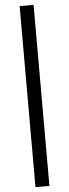

<svg xmlns="http://www.w3.org/2000/svg" viewBox="-70 -879 430 1193"><g transform="rotate(-5 144.5 -282.5)"><path d="M101 282V-847H188V282Z"/></g></svg>

Font: Noto Sans KR SemiBold
Style: Regular
Weight: 600
Designer: Ryoko NISHIZUKA  (kana, bopomofo & ideographs); Paul D. Hunt (Latin, Greek & Cyrillic); Sandoll Communications , Soo-you
Foundry: Adobe
Version: Version 2.004-H2;hotconv 1.0.118;makeotfexe 2.5.65603